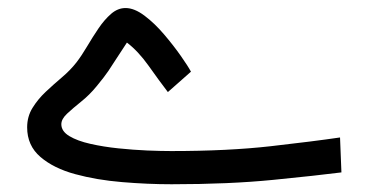

<svg xmlns="http://www.w3.org/2000/svg" viewBox="-20 -464 927 483"><path d="M410.6 -84Q553.7 -84 661.1 -96.2Q768.6 -108.4 835.4 -118.2L838.9 -30.3Q777.8 -22.5 667 -11.5Q556.2 -0.5 411.6 -0.5Q351.1 -0.5 287.1 -5.9Q223.1 -11.2 169.2 -25.9Q115.2 -40.5 81.8 -69.1Q48.3 -97.7 48.3 -143.6Q48.3 -170.9 61.8 -192.6Q75.2 -214.4 95.2 -233.2Q115.2 -252 136.2 -269.8Q157.2 -287.6 172.4 -307.1Q185.5 -324.2 199.2 -347.4Q212.9 -370.6 227.8 -392.6Q242.7 -414.6 259.5 -429.2Q276.4 -443.8 295.9 -443.8Q317.9 -443.8 343.5 -424.6Q369.1 -405.3 392.8 -377.4Q416.5 -349.6 434.8 -323.5Q453.1 -297.4 460.4 -283.7L402.3 -232.4Q379.9 -261.7 353.8 -298.6Q327.6 -335.4 299.3 -356.9Q284.2 -334.5 273.9 -318.1Q263.7 -301.8 252.7 -285.6Q241.7 -269.5 223.1 -247.1Q205.1 -225.1 184.3 -208.5Q163.6 -191.9 148.9 -178.2Q134.3 -164.6 134.3 -151.4Q134.3 -133.8 154.5 -121.6Q174.8 -109.4 207.5 -102.1Q240.2 -94.7 277.8 -90.8Q315.4 -86.9 350.6 -85.4Q385.7 -84 410.6 -84Z"/></svg>

Font: Vazirmatn FD
Style: Regular
Weight: 400
Designer: Saber Rastikerdar
Foundry: Saber Rastikerdar
Version: Version 33.001